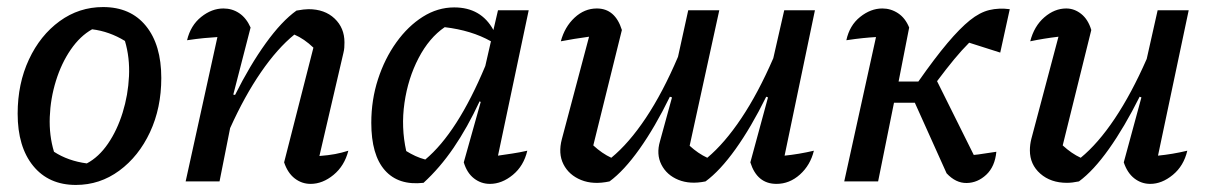

<svg xmlns="http://www.w3.org/2000/svg" viewBox="-20 -514 3430 544"><path d="M195 10Q118 10 74 -44Q30 -98 30 -192Q30 -277 62 -345.5Q94 -414 149 -454Q204 -494 272 -494Q350 -494 393.5 -440.5Q437 -387 437 -293Q437 -208 405 -139.5Q373 -71 318 -30.5Q263 10 195 10ZM226 -51Q260 -69 286 -107Q312 -145 327.5 -195Q343 -245 345.5 -298Q348 -351 334 -398Q290 -425 241 -431Q207 -412 180.5 -373.5Q154 -335 138.5 -285Q123 -235 121 -182.5Q119 -130 133 -84Q173 -58 226 -51Z M506 0 596 -409Q578 -408 557.5 -406Q537 -404 510 -400Q520 -442 550 -466Q580 -490 613 -490Q638 -490 658 -476.5Q678 -463 690 -436L641 -246L646 -245Q688 -329 733 -391.5Q778 -454 820 -484Q842 -488 854 -488Q900 -488 928 -461.5Q956 -435 956 -394Q956 -386 955.5 -379Q955 -372 953 -364L885 -72Q911 -74 929.5 -77.5Q948 -81 967 -87Q956 -44 925 -18.5Q894 7 860 7Q835 7 815 -8.5Q795 -24 785 -54L868 -379Q842 -404 814 -416Q766 -377 719.5 -309.5Q673 -242 632 -151L602 0Z M1180 4Q1109 12 1070.5 -31.5Q1032 -75 1032 -166Q1032 -231 1051 -289.5Q1070 -348 1103 -394Q1136 -440 1178 -466.5Q1220 -493 1267 -493Q1343 -493 1378 -429L1391 -485H1478L1391 -73Q1411 -76 1431.5 -79Q1452 -82 1474 -87Q1464 -44 1433 -18.5Q1402 7 1368 7Q1343 7 1323 -8.5Q1303 -24 1294 -54L1342 -225L1339 -227Q1304 -152 1265 -95Q1226 -38 1180 4ZM1131 -86Q1144 -78 1157 -72Q1170 -66 1185 -62Q1276 -138 1355 -327L1371 -397Q1316 -428 1240 -437Q1196 -407 1166 -349.5Q1136 -292 1126 -222.5Q1116 -153 1131 -86Z M1707 0Q1661 10 1626.5 -4Q1592 -18 1576.5 -48.5Q1561 -79 1572 -120L1649 -410Q1605 -404 1569 -397Q1580 -438 1608 -464Q1636 -490 1671 -490Q1723 -490 1742 -429L1661 -102Q1686 -79 1712 -67Q1762 -108 1810 -180Q1858 -252 1901 -353L1930 -485H2018L1934 -101Q1958 -79 1984 -67Q2033 -108 2080.5 -179Q2128 -250 2171 -349L2202 -485H2289L2203 -73Q2243 -77 2286 -87Q2276 -46 2246.5 -19.5Q2217 7 2180 7Q2125 7 2106 -54L2156 -238L2151 -240Q2108 -153 2064 -91.5Q2020 -30 1979 0Q1935 9 1902 -4.5Q1869 -18 1854 -47.5Q1839 -77 1850 -114L1884 -238L1878 -240Q1836 -154 1792 -92Q1748 -30 1707 0Z M2372 0 2462 -409Q2444 -408 2424.5 -406Q2405 -404 2378 -400Q2387 -442 2417 -466Q2447 -490 2480 -490Q2504 -490 2524.5 -476.5Q2545 -463 2556 -436L2526 -283H2582Q2629 -350 2664.5 -392Q2700 -434 2728 -456.5Q2756 -479 2783 -485.5Q2810 -492 2841 -488L2814 -365L2726 -393Q2705 -372 2683.5 -346Q2662 -320 2635 -284L2739 -75Q2751 -76 2766 -78.5Q2781 -81 2803 -84Q2799 -42 2774.5 -19Q2750 4 2719 4.5Q2688 5 2662 -23L2572 -223H2513L2468 0Z M3164 -54 3214 -238 3209 -240Q3166 -154 3122 -92Q3078 -30 3037 0Q3018 4 3003 4Q2957 4 2927.5 -22Q2898 -48 2898 -88Q2898 -104 2902 -120L2979 -410Q2937 -405 2899 -397Q2910 -440 2939 -465Q2968 -490 3001 -490Q3024 -490 3043.5 -474.5Q3063 -459 3072 -429L2991 -102Q3016 -79 3042 -67Q3091 -107 3138.5 -178Q3186 -249 3229 -347L3260 -485H3348L3261 -73Q3302 -77 3344 -87Q3334 -44 3303 -18.5Q3272 7 3239 7Q3214 7 3194 -8.5Q3174 -24 3164 -54Z"/></svg>

Font: Piazzolla Medium
Style: Italic
Weight: 500
Italic angle: -11.3°
Designer: Juan Pablo del Peral
Foundry: Huerta Tipografica
Version: Version 1.330